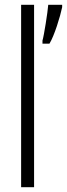

<svg xmlns="http://www.w3.org/2000/svg" viewBox="-20 -780 279 800"><path d="M122 0V-760H68V0ZM239 -750V-760H181C179 -731 163 -630 157 -611V-598H186C206 -630 231 -711 239 -750Z"/></svg>

Font: Noto Sans Kannada ExtraCondensed Light
Style: Regular
Weight: 300
Width: 2
Designer: Jelle Bosma - Monotype Design Team
Foundry: Monotype Imaging Inc.
Version: Version 2.005